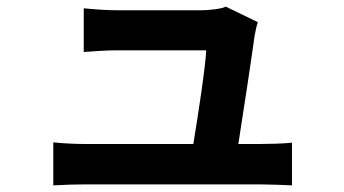

<svg xmlns="http://www.w3.org/2000/svg" viewBox="-20 -544 1040 580"><path d="M141 -114V16C179 14 204 13 240 13C291 13 715 13 766 13C793 13 842 15 862 16V-113C836 -110 790 -109 764 -109H700C715 -204 741 -376 749 -435C751 -445 754 -464 759 -477L662 -524C650 -517 609 -513 588 -513C540 -513 383 -513 332 -513C305 -513 259 -516 233 -519V-387C262 -389 301 -392 333 -392C362 -392 556 -392 603 -392C600 -336 578 -194 564 -109H240C205 -109 168 -111 141 -114Z"/></svg>

Font: Source Han Sans KR
Style: Bold
Weight: 700
Designer: Ryoko NISHIZUKA 西塚涼子 (kana, bopomofo & ideographs); Paul D. Hunt (Latin, Greek & Cyrillic); Sandoll Communications 산돌커뮤니
Foundry: Adobe
Version: Version 2.004;hotconv 1.0.118;makeotfexe 2.5.65603